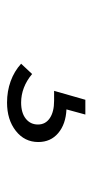

<svg xmlns="http://www.w3.org/2000/svg" viewBox="125 -166 268 559"><g transform="rotate(90 259.5 114.0)"><path d="M393 137Q393 177 360.5 202.5Q328 228 278 228Q245 228 216 217.5Q187 207 165 187L195 155Q214 171 235 179Q256 187 278 187Q308 187 325 173.5Q342 160 342 138Q342 116 323.5 103.5Q305 91 273 91H244L270 0H313L298 55Q341 57 367 79Q393 101 393 137Z"/></g></svg>

Font: Red Hat Display
Style: Regular
Weight: 400
Designer: Pentagram / MCKL
Foundry: Pentagram / MCKL
Version: Version 1.003; Red Hat Display